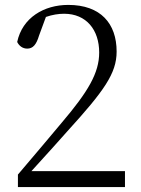

<svg xmlns="http://www.w3.org/2000/svg" viewBox="-20 -762 576 782"><path d="M108 -65C169 -132 227 -196 254 -227C404 -392 455 -463 455 -552C455 -666 390 -742 258 -742C159 -742 71 -690 50 -591C58 -575 72 -564 91 -564C114 -564 128 -580 139 -617L167 -693C193 -702 218 -706 241 -706C332 -706 384 -640 384 -548C384 -465 339 -389 232 -263C184 -205 119 -129 53 -51V0H489V-65Z"/></svg>

Font: Noto Serif CJK JP Light
Style: Regular
Weight: 300
Designer: Ryoko NISHIZUKA 西塚涼子 (kana & ideographs); Frank Grießhammer (Latin, Greek & Cyrillic); Wenlong ZHANG 张文龙 (bopomofo); San
Foundry: Adobe Systems Incorporated
Version: Version 1.001;PS 1.001;hotconv 16.6.54;makeotf.lib2.5.65590